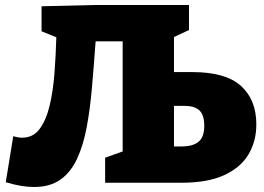

<svg xmlns="http://www.w3.org/2000/svg" viewBox="-20 -730 1054 767"><path d="M116 17Q66 17 3 -2L33 -186Q52 -180 69 -180Q112 -180 138 -214.5Q164 -249 178 -307Q192 -365 197.5 -436.5Q203 -508 205 -581L146 -605V-705L356 -710H735V-610L675 -582V-442H749Q882 -442 943 -386.5Q1004 -331 1004 -233Q1004 -167 973.5 -114.5Q943 -62 877 -31Q811 0 705 0H400V-100L470 -125V-565H362Q355 -469 347.5 -382Q340 -295 326.5 -222.5Q313 -150 288 -96Q263 -42 221.5 -12.5Q180 17 116 17ZM719 -307H675V-145H705Q751 -145 773.5 -164Q796 -183 796 -227Q796 -271 776.5 -289Q757 -307 719 -307Z"/></svg>

Font: Bitter Black
Style: Regular
Weight: 900
Designer: Sol Matas, and Bitter project Authors
Foundry: Sol Matas
Version: Version 2.001